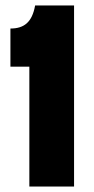

<svg xmlns="http://www.w3.org/2000/svg" viewBox="-20 -680 344 700"><path d="M87 0H250V-660H108C97 -598 67 -576 18 -576V-437H87Z"/></svg>

Font: Bricolage Grotesque 10pt Condensed ExtraBold
Style: Regular
Weight: 800
Width: 3
Designer: Mathieu Triay
Foundry: Atelier Triay
Version: Version 1.000;gftools[0.9.29]